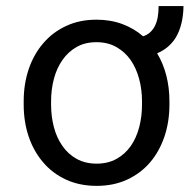

<svg xmlns="http://www.w3.org/2000/svg" viewBox="-20 -603 640 633"><path d="M58.1 -269V-258.3Q58.1 -201.2 74.7 -152.3Q91.3 -103.5 122.6 -67.4Q153.3 -31.2 198 -10.7Q242.7 9.8 298.8 9.8Q354.5 9.8 398.9 -10.7Q443.4 -31.2 474.6 -67.4Q505.4 -103.5 522 -152.3Q538.6 -201.2 538.6 -258.3V-269Q538.6 -314 528.3 -354Q518.1 -394 498 -427.2Q517.6 -435.5 532.7 -448.2Q547.9 -460.9 559.1 -478.5Q571.3 -498.5 577.9 -524.9Q584.5 -551.3 585 -583H502.9Q502.9 -562 499.8 -545.2Q496.6 -528.3 489.7 -515.6Q483.4 -503.9 473.9 -495.6Q464.4 -487.3 451.7 -483.4Q421.9 -509.3 383.3 -523.7Q344.7 -538.1 297.9 -538.1Q242.2 -538.1 197.8 -517.3Q153.3 -496.6 122.6 -460.4Q91.3 -424.3 74.7 -375.2Q58.1 -326.2 58.1 -269ZM148.4 -258.3V-269Q148.4 -307.6 157.7 -343Q167 -378.4 186 -405.3Q204.6 -432.1 232.4 -448Q260.3 -463.9 297.9 -463.9Q335.4 -463.9 363.5 -448Q391.6 -432.1 410.6 -405.3Q429.2 -378.4 438.7 -343Q448.2 -307.6 448.2 -269V-258.3Q448.2 -219.2 439 -183.8Q429.7 -148.4 411.1 -121.6Q392.1 -94.7 364 -79.1Q335.9 -63.5 298.8 -63.5Q261.2 -63.5 232.9 -79.1Q204.6 -94.7 186 -121.6Q167 -148.4 157.7 -183.8Q148.4 -219.2 148.4 -258.3Z"/></svg>

Font: Roboto Mono
Style: Regular
Weight: 400
Monospace: yes
Designer: Google
Version: Version 3.000